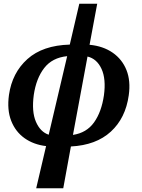

<svg xmlns="http://www.w3.org/2000/svg" viewBox="-20 -780 759 1029"><path d="M174 229 227 3Q160 -5 111.5 -39.5Q63 -74 40 -132.5Q17 -191 28 -271Q45 -390 127 -463.5Q209 -537 354 -541L405 -760H501L460 -540Q533 -533 584 -497.5Q635 -462 658 -404Q681 -346 670 -269Q653 -147 574 -74.5Q495 -2 360 5L319 229ZM161 -271Q149 -182 172.5 -127.5Q196 -73 241 -58L340 -479Q260 -471 217 -415.5Q174 -360 161 -271ZM537 -269Q549 -357 524 -411Q499 -465 449 -477L371 -57Q444 -68 484 -124Q524 -180 537 -269Z"/></svg>

Font: Noto Serif Condensed
Style: Bold Italic
Weight: 700
Width: 3
Italic angle: -12°
Designer: Monotype Design Team
Foundry: Monotype Imaging Inc.
Version: Version 2.014